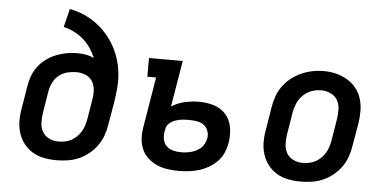

<svg xmlns="http://www.w3.org/2000/svg" viewBox="-51 -834 1901 940"><g transform="rotate(5 900.0 -363.5)"><path d="M254 8Q223 8 192.5 2Q162 -4 137 -19Q112 -34 94 -57.5Q76 -81 67 -109.5Q58 -138 58 -169.5Q58 -201 64 -232L82 -342Q86 -368 95.5 -393Q105 -418 122 -440Q139 -462 161.5 -478Q184 -494 209.5 -504Q235 -514 260.5 -518.5Q286 -523 312 -523Q334 -523 355.5 -519Q377 -515 394 -506Q384 -531 368.5 -554Q353 -577 332.5 -595Q312 -613 286.5 -626Q261 -639 234 -645L256 -735Q291 -729 324 -715Q357 -701 385 -680.5Q413 -660 436 -634.5Q459 -609 476.5 -579Q494 -549 505 -515Q516 -481 520 -445Q524 -409 521 -372Q518 -335 512 -298L493 -188Q489 -161 479.5 -134Q470 -107 453 -83.5Q436 -60 413 -41.5Q390 -23 363.5 -11.5Q337 0 309 4Q281 8 254 8ZM256 -84Q272 -84 288 -87Q304 -90 318.5 -97.5Q333 -105 345.5 -117Q358 -129 366.5 -143Q375 -157 380 -172Q385 -187 388 -203L405 -306Q409 -329 407 -352.5Q405 -376 393 -394.5Q381 -413 359.5 -421.5Q338 -430 315 -430Q293 -430 271 -424.5Q249 -419 230.5 -404.5Q212 -390 201.5 -369.5Q191 -349 187 -327L169 -217Q165 -193 166 -168.5Q167 -144 178 -124.5Q189 -105 210.5 -94.5Q232 -84 256 -84Q256 -84 256 -84Q256 -84 256 -84Z M856 8Q828 8 800 4Q772 0 747.5 -11Q723 -22 703.5 -40Q684 -58 673.5 -82.5Q663 -107 661.5 -135Q660 -163 665 -191L706 -438H663V-530H829L791 -303Q807 -313 824 -320Q841 -327 858 -330.5Q875 -334 892.5 -336Q910 -338 927 -338Q965 -338 1000 -327Q1035 -316 1058 -290Q1081 -264 1087.5 -227Q1094 -190 1088 -153Q1084 -128 1074 -103.5Q1064 -79 1045.5 -59.5Q1027 -40 1003.5 -26.5Q980 -13 955.5 -5.5Q931 2 906 5Q881 8 856 8ZM858 -84Q871 -84 884 -85.5Q897 -87 910 -90.5Q923 -94 935 -100.5Q947 -107 957.5 -116.5Q968 -126 973.5 -138.5Q979 -151 982 -164Q985 -183 978 -201Q971 -219 956.5 -229Q942 -239 923 -242Q904 -245 885 -245Q868 -245 852 -243.5Q836 -242 819.5 -236.5Q803 -231 789 -219Q775 -207 773 -191L770 -176Q767 -156 771 -137.5Q775 -119 788 -106.5Q801 -94 819.5 -89Q838 -84 858 -84Z M1454 8Q1423 8 1392.5 2Q1362 -4 1337 -19Q1312 -34 1294 -57.5Q1276 -81 1267 -109.5Q1258 -138 1258 -169.5Q1258 -201 1264 -232L1282 -342Q1286 -369 1295.5 -396Q1305 -423 1322 -446.5Q1339 -470 1362.5 -488.5Q1386 -507 1412.5 -518.5Q1439 -530 1466 -535.5Q1493 -541 1521 -541Q1553 -541 1582.5 -533.5Q1612 -526 1637.5 -511Q1663 -496 1681.5 -472.5Q1700 -449 1708.5 -420.5Q1717 -392 1717 -360.5Q1717 -329 1712 -298L1693 -188Q1689 -161 1679.5 -134Q1670 -107 1653 -83.5Q1636 -60 1613 -41.5Q1590 -23 1563.5 -11.5Q1537 0 1509 4Q1481 8 1454 8ZM1456 -84Q1472 -84 1488 -87Q1504 -90 1518.5 -97.5Q1533 -105 1545.5 -117Q1558 -129 1566.5 -143Q1575 -157 1580 -172Q1585 -187 1588 -203L1606 -313Q1610 -338 1609 -362.5Q1608 -387 1596.5 -406.5Q1585 -426 1563 -436Q1541 -446 1517 -446Q1501 -446 1485.5 -442.5Q1470 -439 1455.5 -431.5Q1441 -424 1429 -412.5Q1417 -401 1408.5 -387Q1400 -373 1395 -357.5Q1390 -342 1387 -327L1369 -217Q1365 -193 1366 -168.5Q1367 -144 1378 -124.5Q1389 -105 1410.5 -94.5Q1432 -84 1456 -84Q1456 -84 1456 -84Q1456 -84 1456 -84Z"/></g></svg>

Font: Iosevka Curly Slab SmBdEx
Style: Italic
Weight: 600
Width: 7
Italic angle: -9°
Monospace: yes
Designer: Belleve Invis
Foundry: Belleve Invis
Version: Version 11.1.0; ttfautohint (v1.8.3)